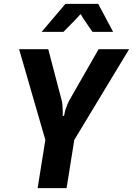

<svg xmlns="http://www.w3.org/2000/svg" viewBox="-20 -975 689 995"><path d="M230 -720 297 -465Q302 -448 303.5 -432Q305 -416 305 -403Q306 -388 305 -375H312Q314 -388 318 -403Q322 -416 328.5 -432Q335 -448 345 -465L491 -720H649L365 -250L325 0H175L215 -250L79 -720ZM319 -955H489L566 -810H459L420 -867Q413 -877 409 -883.5Q405 -890 403 -894Q400 -898 399 -901H397Q395 -899 391 -895Q388 -891 382 -885Q376 -879 366 -868L309 -810H196Z"/></svg>

Font: JetBrains Mono ExtraBold
Style: Italic
Weight: 800
Designer: Philipp Nurullin, Konstantin Bulenkov
Foundry: JetBrains
Version: Version 1.000; ttfautohint (v1.8.3)